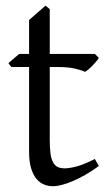

<svg xmlns="http://www.w3.org/2000/svg" viewBox="-20 -645 384 680"><path d="M330.1 -57.1Q306.2 -39.6 282.7 -26.1Q259.3 -12.7 238 -3.7Q216.8 5.4 198.7 10Q180.7 14.6 168 14.6Q150.9 14.6 135.5 8.3Q120.1 2 108.4 -12.5Q96.7 -26.9 89.8 -50.3Q83 -73.7 83 -107.9V-407.7H20L9.8 -421.4L47.9 -454.1H83V-574.2L141.1 -625L156.2 -612.8V-454.1H315.9L330.1 -439.9Q325.7 -433.1 319.1 -425.3Q312.5 -417.5 305.7 -410.6Q298.8 -403.8 292.2 -398.2Q285.6 -392.6 280.8 -390.6Q269 -396.5 245.1 -402.1Q221.2 -407.7 181.6 -407.7H156.2V-149.9Q156.2 -120.6 158.9 -101.1Q161.6 -81.5 168 -70.1Q174.3 -58.6 184.3 -53.7Q194.3 -48.8 209 -48.8Q226.1 -48.8 252 -55.7Q277.8 -62.5 315.9 -82Z"/></svg>

Font: Gentium Plus CyrE
Style: Regular
Weight: 400
Designer: J. Victor Gaultney, Annie Olsen, Iska Routamaa, Becca Hirsbrunner
Foundry: SIL International
Version: Version 5.000